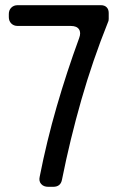

<svg xmlns="http://www.w3.org/2000/svg" viewBox="-20 -720 454 740"><path d="M133 -39Q160 -176 198.5 -309Q237 -442 285 -573Q293 -594 284.5 -607Q276 -620 253 -620H48Q33 -620 23.5 -629.5Q14 -639 14 -654V-666Q14 -681 23.5 -690.5Q33 -700 48 -700H369Q383 -700 391 -692Q399 -684 399 -670V-647Q399 -639 396 -634Q337 -487 293.5 -335Q250 -183 219 -28Q214 0 185 0H166Q148 0 138.5 -11Q129 -22 133 -39Z"/></svg>

Font: Higure Gothic Medium
Style: Regular
Weight: 500
Designer: Yoshimichi Ohira
Foundry: Positype
Version: Version 1.000